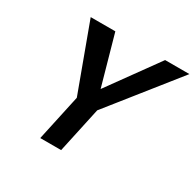

<svg xmlns="http://www.w3.org/2000/svg" viewBox="-145 -815 986 972"><g transform="rotate(30 348.0 -329.0)"><path d="M352 -226 297 -302 554 -658H696ZM204 0 269 -300H391L326 0ZM276 -232 119 -658H263L363 -302Z"/></g></svg>

Font: Ysabeau
Style: Bold Italic
Weight: 700
Italic angle: -12°
Designer: Christian Thalmann (Catharsis Fonts)
Version: Version 2.002